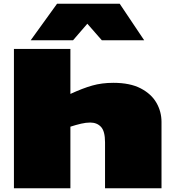

<svg xmlns="http://www.w3.org/2000/svg" viewBox="-20 -1000 932 1020"><path d="M54 0V-740H354V-501Q419 -531 470 -545.5Q521 -560 582 -560Q671 -560 727.5 -530.5Q784 -501 811 -454Q838 -407 838 -352V0H538V-244Q538 -303 516.5 -326Q495 -349 459 -349Q437 -349 411 -343Q385 -337 354 -327V0ZM143 -786 283 -980H616L746 -786H521L444 -874L368 -786Z"/></svg>

Font: Georama ExtraExtended Black
Style: Regular
Weight: 900
Width: 8
Designer: Jean-Baptiste Levee
Foundry: Production Type
Version: Version 1.000